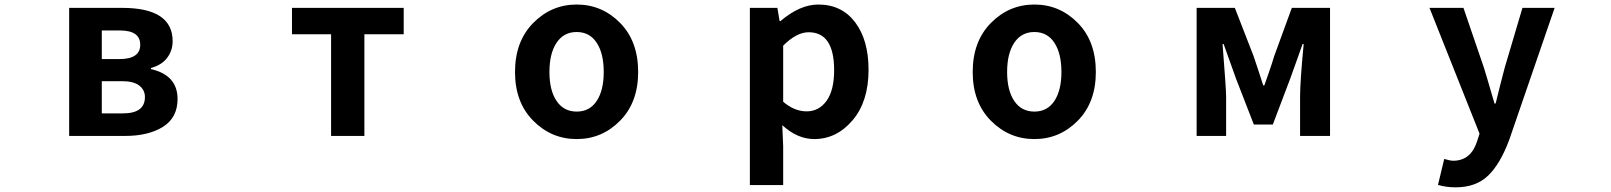

<svg xmlns="http://www.w3.org/2000/svg" viewBox="-20 -594 7040 839"><path d="M282.2 0V-559.6H513.7Q734.4 -559.6 734.4 -414.1Q734.4 -373 710.4 -341.3Q686.5 -309.6 639.6 -296.9V-292Q755.9 -265.6 755.9 -161.1Q755.9 -80.1 692.4 -40Q628.9 0 526.4 0ZM424.8 -335.9H502Q592.8 -335.9 592.8 -398.4Q592.8 -460.9 503.9 -460.9H424.8ZM424.8 -98.6H517.6Q613.3 -98.6 613.3 -169.9Q613.3 -201.2 588.4 -220.2Q563.5 -239.3 513.7 -239.3H424.8Z M1426.8 0V-444.3H1255.9V-559.6H1744.1V-444.3H1572.3V0Z M2230.5 -279.3Q2230.5 -413.1 2310.1 -493.7Q2389.6 -574.2 2500 -574.2Q2610.4 -574.2 2689.5 -494.1Q2768.6 -414.1 2768.6 -279.3Q2768.6 -146.5 2689.5 -66.4Q2610.4 13.7 2500 13.7Q2389.6 13.7 2310.1 -66.4Q2230.5 -146.5 2230.5 -279.3ZM2618.2 -279.3Q2618.2 -360.4 2587.4 -407.2Q2556.6 -454.1 2500 -454.1Q2443.4 -454.1 2412.1 -407.2Q2380.9 -360.4 2380.9 -279.3Q2380.9 -199.2 2412.1 -152.8Q2443.4 -106.4 2500 -106.4Q2556.6 -106.4 2587.4 -152.8Q2618.2 -199.2 2618.2 -279.3Z M3256.8 214.8V-559.6H3377L3386.7 -502H3390.6Q3475.6 -574.2 3555.7 -574.2Q3658.2 -574.2 3716.8 -496.6Q3775.4 -418.9 3775.4 -289.1Q3775.4 -150.4 3705.6 -68.4Q3635.7 13.7 3538.1 13.7Q3464.8 13.7 3398.4 -46.9L3402.3 44.9V214.8ZM3625 -287.1Q3625 -453.1 3513.7 -453.1Q3460.9 -453.1 3402.3 -394.5V-149.4Q3451.2 -107.4 3504.9 -107.4Q3558.6 -107.4 3591.8 -153.3Q3625 -199.2 3625 -287.1Z M4230.5 -279.3Q4230.5 -413.1 4310.1 -493.7Q4389.6 -574.2 4500 -574.2Q4610.4 -574.2 4689.5 -494.1Q4768.6 -414.1 4768.6 -279.3Q4768.6 -146.5 4689.5 -66.4Q4610.4 13.7 4500 13.7Q4389.6 13.7 4310.1 -66.4Q4230.5 -146.5 4230.5 -279.3ZM4618.2 -279.3Q4618.2 -360.4 4587.4 -407.2Q4556.6 -454.1 4500 -454.1Q4443.4 -454.1 4412.1 -407.2Q4380.9 -360.4 4380.9 -279.3Q4380.9 -199.2 4412.1 -152.8Q4443.4 -106.4 4500 -106.4Q4556.6 -106.4 4587.4 -152.8Q4618.2 -199.2 4618.2 -279.3Z M5209 0V-559.6H5376L5458 -348.6Q5464.8 -328.1 5479 -285.6Q5493.2 -243.2 5500 -220.7H5504.9Q5506.8 -225.6 5523.4 -273.4Q5540 -321.3 5547.9 -348.6L5625 -559.6H5792V0H5661.1V-172.9Q5661.1 -237.3 5676.8 -401.4H5671.9Q5663.1 -375 5644 -322.8Q5625 -270.5 5618.2 -251L5542 -49.8H5459L5380.9 -251Q5373 -273.4 5354 -326.2Q5335 -378.9 5327.1 -401.4H5322.3Q5337.9 -204.1 5337.9 -172.9V0Z M6340.8 224.6Q6298.8 224.6 6263.7 213.9L6291 100.6Q6317.4 108.4 6330.1 108.4Q6407.2 108.4 6434.6 23.4L6445.3 -9.8L6226.6 -559.6H6375L6463.9 -299.8Q6470.7 -279.3 6510.7 -141.6H6515.6Q6521.5 -168 6535.2 -220.7Q6548.8 -273.4 6555.7 -299.8L6632.8 -559.6H6773.4L6575.2 16.6Q6536.1 122.1 6482.9 173.3Q6429.7 224.6 6340.8 224.6Z"/></svg>

Font: GenEi Gothic M Regular
Style: Bold
Weight: 700
Designer: o_tamon (Modified); [Source Han Sans]
Ryoko NISHIZUKA  (kana & ideographs); Paul D. Hunt (Latin, Greek & Cyrillic); Wenl
Version: Version 1.1a;Original Version 1.004